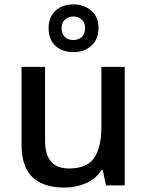

<svg xmlns="http://www.w3.org/2000/svg" viewBox="-20 -843 670 873"><path d="M547 -539V0H462L447 -71H442Q416 -29 370 -9.5Q324 10 273 10Q178 10 128 -37Q78 -84 78 -186V-539H185V-202Q185 -77 294 -77Q377 -77 409 -126Q441 -175 441 -266V-539ZM314 -606Q263 -606 232 -634.5Q201 -663 201 -715Q201 -765 232 -794Q263 -823 314 -823Q362 -823 395 -794.5Q428 -766 428 -716Q428 -664 395.5 -635Q363 -606 314 -606ZM314 -661Q337 -661 352 -675.5Q367 -690 367 -715Q367 -740 351.5 -754Q336 -768 314 -768Q291 -768 275.5 -754Q260 -740 260 -715Q260 -690 274 -675.5Q288 -661 314 -661Z"/></svg>

Font: Noto Sans Gurmukhi UI Medium
Style: Regular
Weight: 500
Designer: Jelle Bosma - Monotype Design Team
Foundry: Monotype Imaging Inc.
Version: Version 2.004; ttfautohint (v1.8.4.7-5d5b)